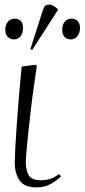

<svg xmlns="http://www.w3.org/2000/svg" viewBox="-20 -799 367 833"><path d="M139 14Q84 14 64 -17.5Q44 -49 44 -93Q44 -110 46 -150.5Q48 -191 52 -248.5Q56 -306 61.5 -373Q67 -440 74 -510L132 -518L140 -514Q134 -474 127 -425Q120 -376 114 -324Q108 -272 103 -225.5Q98 -179 95 -144Q92 -109 92 -93Q92 -62 104 -39.5Q116 -17 158 -17Q176 -17 193.5 -21.5Q211 -26 237 -44L244 -33Q220 -11 195.5 1.5Q171 14 139 14ZM120 -583 112 -586 164 -749Q169 -766 175 -772.5Q181 -779 193 -779Q211 -779 231 -759V-755ZM41 -628Q25 -628 14 -638.5Q3 -649 3 -670Q3 -691 14 -704.5Q25 -718 44 -718Q60 -718 70 -708.5Q80 -699 80 -676Q80 -657 69.5 -642.5Q59 -628 41 -628ZM287 -628Q271 -628 260.5 -638.5Q250 -649 250 -670Q250 -691 260.5 -704.5Q271 -718 290 -718Q307 -718 317 -708Q327 -698 327 -676Q327 -657 316 -642.5Q305 -628 287 -628Z"/></svg>

Font: Display Extralight
Style: Italic
Weight: 200
Italic angle: -2°
Designer: Latin by Veronika Burian and Jose Scaglione. Greek by Irene Vlachou. Cyrillic by Vera Evstafieva
Foundry: TypeTogether
Version: Version 3.002